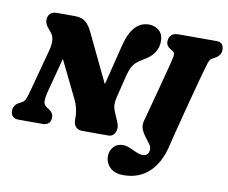

<svg xmlns="http://www.w3.org/2000/svg" viewBox="-97 -851 1430 1202"><g transform="rotate(10 618.0 -250.0)"><path d="M201 -194.5Q194.5 -168.5 194.2 -143.8Q194 -119 218.5 -104L230.5 -97Q242 -89.5 250.2 -78Q258.5 -66.5 258.5 -50Q258.5 -25.5 244.8 -12.8Q231 0 209 0H55Q27 0 15.5 -13.8Q4 -27.5 4 -48Q4 -85 39.5 -103L60.5 -114.5Q73 -121 81.8 -145.8Q90.5 -170.5 99.5 -205L168 -460.5Q177.5 -494.5 175.8 -524.8Q174 -555 156.5 -574.5L138 -597Q119.5 -617.5 117.5 -641.5Q115.5 -665.5 129.8 -682.8Q144 -700 174.5 -700H288.5Q334 -700 357.8 -679.2Q381.5 -658.5 399 -622Q435.5 -547.5 473.2 -467Q511 -386.5 547.5 -312.5L611.5 -570Q651 -728.5 755.5 -728.5Q793 -728.5 820.2 -705Q847.5 -681.5 846.5 -634.5Q845 -555.5 760.5 -508.5Q733 -493 716 -477.5Q699 -462 688 -439.8Q677 -417.5 668.5 -382L634.5 -244Q628.5 -218 628.8 -198Q629 -178 639.5 -153.5L666 -90.5Q680 -57.5 667.5 -28.8Q655 0 623 0H461Q401.5 0 402.5 -68.5Q404 -131.5 375 -189.5Q360 -219.5 330.2 -281.5Q300.5 -343.5 261 -423ZM1142 -498Q1134.5 -472.5 1122.8 -428.8Q1111 -385 1096.5 -330.5Q1082 -276 1066.8 -217Q1051.5 -158 1037 -101.2Q1022.5 -44.5 1011.5 2Q985 111 920.8 169.5Q856.5 228 761.5 228Q703.5 228 674 198.5Q644.5 169 644.5 127.5Q644.5 93 666.5 68Q688.5 43 727 43Q747.5 43 770.2 52.8Q793 62.5 815 72.5Q837 82.5 855 82.5Q897 82.5 897 39.5Q897 23 884 5.5Q871 -12 855.2 -32Q839.5 -52 830.2 -75.8Q821 -99.5 828.5 -129Q832.5 -143.5 842.2 -179.8Q852 -216 864.8 -263.8Q877.5 -311.5 890.8 -361.8Q904 -412 915.5 -456Q927 -500 934 -527.5Q942 -561.5 941.5 -572.5Q941 -583.5 928 -591.5L914 -600Q886.5 -616 886.5 -643Q886.5 -668 901.5 -684Q916.5 -700 946 -700H1185Q1215.5 -700 1225.5 -686.2Q1235.5 -672.5 1235.5 -652Q1235.5 -631.5 1224.5 -617.5Q1213.5 -603.5 1199.5 -596.5L1184.5 -588.5Q1175 -583.5 1169.5 -577.2Q1164 -571 1158.2 -553.5Q1152.5 -536 1142 -498Z"/></g></svg>

Font: Fraunces 72pt S100 Black
Style: Italic
Weight: 900
Italic angle: -16°
Version: Version 1.000; ttfautohint (v1.8.3)